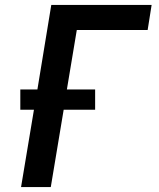

<svg xmlns="http://www.w3.org/2000/svg" viewBox="-20 -755 640 775"><path d="M65 0 117 -312H62V-394H131L187 -735H592L576 -634H290L250 -394H364V-312H237L185 0Z"/></svg>

Font: Iosevka SS04 Extended
Style: Bold Italic
Weight: 700
Width: 7
Italic angle: -9°
Monospace: yes
Designer: Belleve Invis
Foundry: Belleve Invis
Version: Version 19.0.0; ttfautohint (v1.8.4)